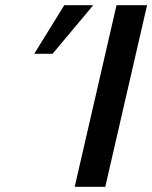

<svg xmlns="http://www.w3.org/2000/svg" viewBox="-20 -715 583 735"><path d="M111 -509 226 -695H337L181 -509ZM266 0 426 -695H543L383 0Z"/></svg>

Font: Coval
Style: Medium Italic
Weight: 500
Foundry: Context Ltd
Version: Version 001.000